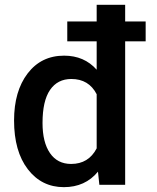

<svg xmlns="http://www.w3.org/2000/svg" viewBox="-20 -770 656 800"><path d="M586.9 -597.7H501.5V0H394L388.2 -54.7Q335 9.8 246.1 9.8Q153.3 9.8 95.9 -64.9Q38.6 -139.6 38.6 -268.1Q38.6 -390.1 95.2 -464.1Q151.9 -538.1 247.1 -538.1Q331.1 -538.1 382.8 -479.5V-597.7H260.3V-680.7H382.8V-750H501.5V-680.7H586.9ZM157.2 -257.8Q157.2 -177.2 188.2 -132.1Q219.2 -86.9 276.4 -86.9Q349.1 -86.9 382.8 -151.9V-377.4Q350.1 -440.9 277.3 -440.9Q219.7 -440.9 188.5 -395.3Q157.2 -349.6 157.2 -257.8Z"/></svg>

Font: Roboto Medium
Style: Regular
Weight: 500
Designer: Google
Version: Version 2.134; 2016; ttfautohint (v1.6)